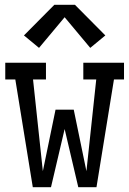

<svg xmlns="http://www.w3.org/2000/svg" viewBox="-20 -782 540 802"><path d="M117 0 44 -450H2V-520H172V-450H118L159 -67L212 -324H288L341 -67L382 -450H328V-520H498V-450H456L383 0H307L250 -243L193 0ZM143 -582 80 -634 207 -762H293L420 -634L357 -582L250 -710Z"/></svg>

Font: Iosevka Slab
Style: Regular
Weight: 400
Monospace: yes
Designer: Belleve Invis
Foundry: Belleve Invis
Version: Version 11.2.4; ttfautohint (v1.8.3)